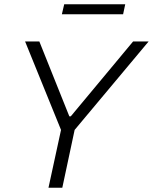

<svg xmlns="http://www.w3.org/2000/svg" viewBox="-20 -883 719 903"><path d="M208 0 267 -272 98 -688H165L306 -336H313L606 -688H679L331 -272L273 0ZM271 -816 282 -863H569L559 -816Z"/></svg>

Font: Saira Thin Light
Style: Italic
Weight: 300
Italic angle: -12°
Version: Version 1.101